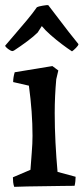

<svg xmlns="http://www.w3.org/2000/svg" viewBox="-26 -720 324 744"><path d="M29 4Q26 -5 25 -14Q24 -23 24 -33L92 -62Q94 -92 97 -128Q100 -164 100 -194Q100 -240 96.5 -288Q93 -336 86 -388L25 -402Q25 -420 31 -440L177 -464L200 -447L192 -413Q189 -380 187.5 -347.5Q186 -315 186 -282Q186 -226 189 -167.5Q192 -109 197 -54L267 -35Q267 -27 266 -17.5Q265 -8 263 0Q247 0 215.5 0.5Q184 1 148 1.5Q112 2 79.5 2.5Q47 3 29 4ZM28 -524 22 -522Q15 -523 5 -530.5Q-5 -538 -6 -543Q10 -562 32.5 -588Q55 -614 78 -641.5Q101 -669 117 -692Q122 -695 139.5 -698Q157 -701 161 -700L239 -598L278 -549Q278 -544 268.5 -534.5Q259 -525 253 -521Q236 -532 213.5 -549Q191 -566 170 -584.5Q149 -603 136 -619L120 -594Q105 -579 79.5 -560Q54 -541 28 -524Z"/></svg>

Font: Labrada Medium
Style: Regular
Weight: 500
Designer: Mercedes Jáuregui
Foundry: Omnibus-Type Team
Version: Version 1.000; ttfautohint (v1.8.4.7-5d5b)